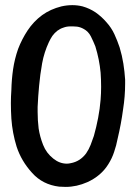

<svg xmlns="http://www.w3.org/2000/svg" viewBox="-20 -734 526 750"><path d="M439.5 -192.4Q434.6 -166 425.8 -140.6Q418 -116.2 403.3 -92.8Q375 -46.9 321.3 -22.5Q279.3 -3.9 236.3 -3.9Q223.6 -3.9 210.9 -4.9Q146.5 -12.7 105.5 -58.6Q63.5 -104.5 44.9 -161.1Q28.3 -214.8 24.4 -270.5Q22.5 -300.8 22.5 -331.1Q22.5 -356.4 24.4 -382.8Q25.4 -423.8 31.2 -463.9Q37.1 -503.9 50.8 -543Q65.4 -581.1 87.9 -615.2Q111.3 -650.4 144.5 -674.8Q176.8 -698.2 219.7 -709Q241.2 -713.9 262.7 -713.9Q283.2 -713.9 302.7 -709Q330.1 -701.2 353.5 -685.5Q377 -668.9 395.5 -647.5Q415 -626 426.8 -600.6Q438.5 -575.2 447.3 -548.8Q457 -516.6 461.9 -485.4Q466.8 -454.1 468.8 -422.9Q468.8 -415 468.8 -407.2Q468.8 -357.4 460.9 -307.6Q453.1 -249 439.5 -192.4ZM352.5 -552.7Q344.7 -572.3 335 -591.8Q325.2 -611.3 306.6 -621.1Q294.9 -627.9 281.2 -629.9Q273.4 -630.9 265.6 -630.9Q260.7 -630.9 254.9 -630.9Q240.2 -630.9 227.5 -626Q214.8 -622.1 203.1 -613.3Q192.4 -604.5 184.6 -593.8Q176.8 -582 170.9 -569.3Q152.3 -529.3 144.5 -486.3Q136.7 -442.4 132.8 -399.4Q128.9 -358.4 127 -316.4Q127 -306.6 127 -296.9Q127 -263.7 130.9 -232.4Q135.7 -200.2 148.4 -168Q161.1 -135.7 188.5 -114.3Q212.9 -94.7 241.2 -94.7Q248 -94.7 256.8 -96.7Q293 -103.5 316.4 -134.8Q327.1 -150.4 334 -168Q340.8 -186.5 346.7 -203.1Q356.4 -237.3 363.3 -273.4Q370.1 -308.6 373 -344.7Q375 -370.1 375 -394.5Q375 -422.9 373 -450.2Q368.2 -502 352.5 -552.7Z"/></svg>

Font: Little Wizzy
Style: Regular
Weight: 400
Version: Version 1.0